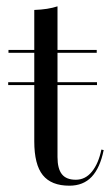

<svg xmlns="http://www.w3.org/2000/svg" viewBox="-20 -569 344 600"><path d="M5.6 -303.2V-312.1H283.1V-303.2ZM196.8 11.3Q140.3 11.3 113.7 -21.8Q87.1 -54.8 87.1 -127.4V-206.5H159.7V-78.2Q159.7 -41.9 173.4 -24.6Q187.1 -7.3 216.9 -7.3Q246.8 -7.3 267.3 -32.7Q287.9 -58.1 296.8 -101.6L304 -100Q292.7 -44.4 266.5 -16.5Q240.3 11.3 196.8 11.3ZM87.1 -206.5V-537.9Q108.9 -538.7 127 -541.5Q145.2 -544.4 159.7 -549.2V-206.5ZM6.5 -404V-412.9H282.3V-404Z"/></svg>

Font: Playfair 144pt SemiCondensed Light
Style: Regular
Weight: 300
Width: 4
Designer: Claus Eggers Sørensen
Foundry: Claus Eggers Sørensen
Version: Version 2.203